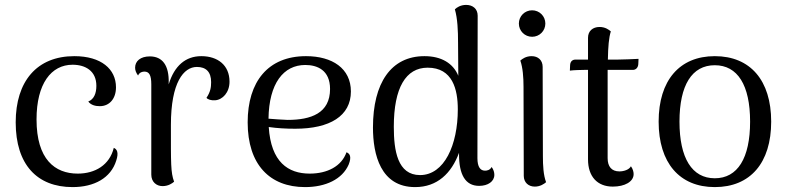

<svg xmlns="http://www.w3.org/2000/svg" viewBox="-20 -750 3209 783"><path d="M276 13C364 13 432 -24 454 -95C465 -128 457 -142 444 -147C427 -77 368 -42 297 -42C204 -42 129 -100 129 -263C129 -409 189 -486 276 -486C328 -486 373 -461 373 -400C373 -369 363 -345 340 -336C351 -321 370 -317 387 -317C426 -317 453 -347 453 -394C453 -468 393 -521 283 -521C130 -521 44 -418 44 -251C44 -79 131 13 276 13Z M801 -521C737 -521 691 -482 668 -406V-411C670 -484 642 -520 591 -520C553 -520 531 -501 531 -474C531 -463 535 -453 543 -442C549 -456 562 -458 569 -458C588 -458 597 -444 597 -406V-38C597 -8 618 9 643 9C666 9 682 -2 690 -9C676 -47 677 -82 677 -241C677 -414 729 -477 783 -477C820 -477 841 -457 841 -415C841 -393 838 -375 822 -351C828 -344 841 -340 857 -341C888 -343 916 -373 916 -417C916 -484 868 -521 801 -521Z M1393 -129C1373 -72 1315 -42 1243 -42C1155 -42 1085 -89 1076 -232C1111 -227 1146 -225 1184 -225C1325 -225 1411 -277 1411 -377C1411 -471 1335 -521 1228 -521C1073 -521 990 -417 990 -251C990 -79 1080 13 1224 13C1308 13 1376 -19 1402 -79C1415 -112 1406 -124 1393 -129ZM1225 -485C1274 -485 1326 -464 1326 -387C1326 -288 1248 -261 1153 -261C1127 -262 1100 -264 1075 -266C1077 -410 1136 -485 1225 -485Z M1985 -69C1978 -56 1966 -54 1958 -54C1939 -54 1927 -69 1927 -105L1928 -686C1928 -714 1908 -730 1881 -730C1858 -730 1842 -719 1835 -712C1846 -674 1848 -625 1848 -575L1849 -441C1828 -492 1780 -521 1711 -521C1575 -521 1501 -412 1501 -230C1501 -120 1532 13 1673 13C1763 13 1821 -43 1852 -127V-120C1852 -39 1877 8 1934 8C1970 8 1996 -10 1996 -37C1996 -47 1993 -58 1985 -69ZM1693 -36C1601 -36 1586 -136 1586 -233C1586 -392 1635 -474 1724 -474C1826 -474 1847 -385 1847 -304C1847 -159 1792 -36 1693 -36Z M2150 -600C2180 -600 2204 -624 2204 -654C2204 -684 2180 -708 2150 -708C2120 -708 2096 -684 2096 -654C2096 -624 2120 -600 2150 -600ZM2194 -114 2193 -477C2193 -505 2174 -521 2148 -521C2125 -521 2110 -510 2102 -503C2112 -474 2115 -435 2115 -396L2116 -33C2116 -6 2135 11 2161 11C2183 11 2199 0 2207 -7C2196 -36 2194 -75 2194 -114Z M2499 -507H2459C2460 -561 2463 -596 2471 -622C2463 -629 2448 -640 2425 -640C2398 -640 2378 -624 2378 -596V-507H2327C2315 -507 2306 -500 2305 -485L2304 -462C2317 -464 2351 -465 2364 -465H2378V-100C2378 -30 2416 11 2479 11C2528 11 2564 -9 2564 -40C2564 -49 2561 -61 2553 -72C2546 -58 2524 -51 2506 -51C2474 -51 2458 -71 2458 -105V-427V-465H2561C2573 -465 2582 -474 2583 -488L2584 -510C2574 -509 2509 -507 2499 -507Z M2895 13C3040 13 3125 -86 3125 -254C3125 -422 3040 -521 2895 -521C2751 -521 2666 -422 2666 -254C2666 -86 2751 13 2895 13ZM2895 -23C2802 -23 2751 -105 2751 -254C2751 -403 2802 -484 2895 -484C2988 -484 3039 -403 3039 -254C3039 -105 2988 -23 2895 -23Z"/></svg>

Font: Arima Koshi
Style: Regular
Weight: 400
Designer: Joana Correia and Natanael Gama
Foundry: NDISCOVER
Version: Version 1.019;PS 001.019;hotconv 1.0.88;makeotf.lib2.5.64775